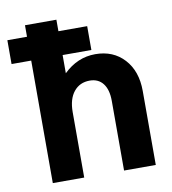

<svg xmlns="http://www.w3.org/2000/svg" viewBox="-114 -771 752 841"><g transform="rotate(-10 262.5 -351.0)"><path d="M192.9 -702.1V-650.9H320.8V-544.9H192.9V-463.9Q254.4 -523.9 334 -523.9Q413.6 -523.9 462.4 -470.7Q511.2 -417.5 511.2 -329.1V0H370.1V-310.1Q370.1 -359.9 349.1 -387Q328.1 -414.1 290 -414.1Q245.6 -414.1 219.2 -381.6Q192.9 -349.1 192.9 -291V0H53.2V-544.9H-34.2V-650.9H53.2V-702.1Z"/></g></svg>

Font: LT Superior
Style: Bold
Weight: 400
Designer: Daniel Lyons
Foundry: LyonsType
Version: Version 1.000